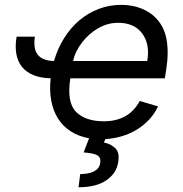

<svg xmlns="http://www.w3.org/2000/svg" viewBox="-20 -573 769 806"><path d="M49.7 -419H126.4Q122.9 -395.2 125.4 -376.6Q127.8 -358 137.4 -344.8Q147 -331.7 164.1 -324.6Q181.1 -317.5 206.7 -316.8Q221.9 -369.7 249.3 -413.2Q276.6 -456.7 313.2 -487.6Q349.8 -518.5 394.4 -535.5Q438.9 -552.6 488.6 -552.6Q509.9 -552.6 530.7 -549.2Q551.5 -545.8 570.7 -538.5Q589.8 -531.2 607.2 -519.9Q624.6 -508.5 638.8 -492.5Q653.4 -476.6 663.7 -455.6Q674 -434.7 679 -408.4Q683.9 -382.1 683.8 -350.1Q683.6 -318.2 677.6 -279.8L671.9 -244.3H275.2Q259.6 -144.2 298.7 -104Q337.7 -63.9 416.2 -63.9Q468 -63.9 505.7 -85Q543.3 -106.2 566.8 -149.1L643.5 -126.4Q628.2 -94.1 604.6 -69.4Q581 -44.7 552 -27.5Q523.1 -10.3 489.9 -0.7Q456.7 8.9 422.2 11L416.2 25.6Q443.5 29.8 463.8 49Q483.3 67.5 475.9 109.4Q468.4 155.5 425.8 184.3Q383.2 213.1 309.7 213.1L316.8 157.7Q333.5 157.7 347.7 155.2Q361.9 152.7 373 147.2Q384.2 141.7 391.3 133.2Q398.4 124.6 400.6 112.2Q402.7 99.8 399.7 91.8Q396.7 83.8 388.1 78.8Q379.6 73.9 365.4 71.2Q351.2 68.5 331 66.8L354 7.5Q310 -0.4 277.2 -21.5Q244.3 -42.6 223.7 -75.1Q203.1 -107.6 195.1 -150.4Q187.1 -193.2 192.8 -244.3Q150.2 -245.4 120 -257.8Q89.8 -270.2 71.9 -292.8Q54 -315.3 48.5 -347.3Q43 -379.3 49.7 -419ZM286.9 -316.8H598Q610.4 -386.7 577.4 -431.8Q544.4 -477.3 475.9 -477.3Q430.8 -477.3 390.3 -453.5Q372.2 -442.8 355.5 -428.1Q338.8 -413.4 324.9 -395.4Q311.1 -377.5 301.1 -357.6Q291.2 -337.7 286.9 -316.8Z"/></svg>

Font: Inter P
Style: Italic
Weight: 400
Italic angle: -9.40001°
Designer: Rasmus Andersson
Foundry: rsms
Version: Version 3.018;git-588b23468